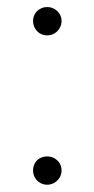

<svg xmlns="http://www.w3.org/2000/svg" viewBox="-20 -504 262 533"><path d="M110.8 -405.8Q100.1 -405.8 91.1 -411.1Q82 -416.5 76.9 -425.8Q71.8 -435.1 71.8 -445.8Q71.8 -456.5 76.9 -465.3Q82 -474.1 91.1 -479.2Q100.1 -484.4 110.8 -484.4Q121.6 -484.4 130.9 -479.2Q140.1 -474.1 145.5 -465.3Q150.9 -456.5 150.9 -445.8Q150.9 -435.1 145.5 -425.8Q140.1 -416.5 130.9 -411.1Q121.6 -405.8 110.8 -405.8ZM110.8 8.8Q100.1 8.8 91.1 3.4Q82 -2 76.9 -11Q71.8 -20 71.8 -30.8Q71.8 -42 76.9 -51Q82 -60.1 91.1 -64.9Q100.1 -69.8 110.8 -69.8Q121.6 -69.8 130.9 -64.7Q140.1 -59.6 145.5 -50.8Q150.9 -42 150.9 -30.8Q150.9 -20 145.5 -11Q140.1 -2 130.9 3.4Q121.6 8.8 110.8 8.8Z"/></svg>

Font: DavidDev Light
Style: Regular
Weight: 300
Designer: David.dev
Foundry: David.dev
Version: Version 1.001;FEAKit 1.0